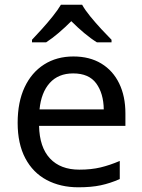

<svg xmlns="http://www.w3.org/2000/svg" viewBox="-20 -786 604 816"><path d="M292 -546Q361 -546 410.5 -516Q460 -486 486.5 -431.5Q513 -377 513 -304V-251H146Q148 -160 192.5 -112.5Q237 -65 317 -65Q368 -65 407.5 -74.5Q447 -84 489 -102V-25Q448 -7 408 1.5Q368 10 313 10Q237 10 178.5 -21Q120 -52 87.5 -113.5Q55 -175 55 -264Q55 -352 84.5 -415Q114 -478 167.5 -512Q221 -546 292 -546ZM291 -474Q228 -474 191.5 -433.5Q155 -393 148 -321H421Q420 -389 389 -431.5Q358 -474 291 -474ZM329 -766Q341 -744 363.5 -716.5Q386 -689 410.5 -662.5Q435 -636 454 -617V-606H392Q366 -622 338 -645.5Q310 -669 283 -696Q256 -669 229 -646Q202 -623 176 -606H116V-617Q135 -637 158.5 -663Q182 -689 204 -716.5Q226 -744 239 -766Z"/></svg>

Font: Noto Sans Sundanese
Style: Regular
Weight: 400
Designer: Monotype Design Team (Regular), Sérgio L. Martins (other weights)
Foundry: Monotype Imaging Inc.
Version: Version 2.003